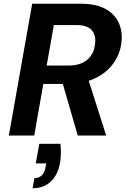

<svg xmlns="http://www.w3.org/2000/svg" viewBox="-20 -720 676 1020"><path d="M27 0 151 -700H411Q492 -700 541.5 -672Q591 -644 611.5 -597.5Q632 -551 625 -494Q618 -433 582 -383Q546 -333 484 -303.5Q422 -274 335 -274H210L162 0ZM393 0 304 -308H446L544 0ZM228 -372H346Q408 -372 444 -403Q480 -434 485 -487Q491 -532 467.5 -559.5Q444 -587 384 -587H266ZM153 280 163 226Q188 226 203 210.5Q218 195 223 163L226 148H170L189 44H301Q304 71 303.5 96Q303 121 299 144Q288 208 250.5 244Q213 280 153 280Z"/></svg>

Font: DM Sans 11pt
Style: Bold Italic
Weight: 700
Italic angle: -10°
Version: Version 4.004;gftools[0.9.30]